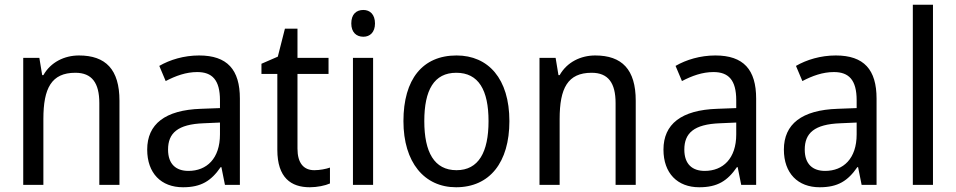

<svg xmlns="http://www.w3.org/2000/svg" viewBox="-20 -780 4033 810"><path d="M313 -546C252 -546 194 -518 163 -463H158L146 -536H78V0H163V-278C163 -408 197 -473 298 -473C368 -473 399 -430 399 -345V0H484V-355C484 -487 426 -546 313 -546Z M820 -546C756 -546 697 -528 652 -502L679 -438C721 -460 765 -476 812 -476C875 -476 908 -443 908 -357V-324L828 -321C676 -316 601 -256 601 -149C601 -49 660 10 752 10C829 10 871 -17 911 -75H914L929 0H992V-364C992 -486 939 -546 820 -546ZM840 -260 908 -263V-213C908 -111 852 -59 775 -59C723 -59 689 -87 689 -149C689 -218 729 -256 840 -260Z M1306 -62C1261 -62 1235 -92 1235 -153V-468H1366V-536H1235V-659H1182L1152 -541L1083 -511V-468H1150V-148C1150 -30 1208 10 1287 10C1318 10 1352 3 1372 -6V-73C1355 -67 1329 -62 1306 -62Z M1513 -738C1483 -738 1462 -720 1462 -681C1462 -644 1483 -625 1513 -625C1541 -625 1562 -644 1562 -681C1562 -719 1541 -738 1513 -738ZM1554 -536H1469V0H1554Z M2129 -269C2129 -448 2040 -546 1906 -546C1763 -546 1682 -446 1682 -269C1682 -95 1770 10 1904 10C2046 10 2129 -95 2129 -269ZM1770 -269C1770 -400 1811 -473 1905 -473C1999 -473 2041 -400 2041 -269C2041 -138 1999 -62 1906 -62C1812 -62 1770 -138 1770 -269Z M2491 -546C2430 -546 2372 -518 2341 -463H2336L2324 -536H2256V0H2341V-278C2341 -408 2375 -473 2476 -473C2546 -473 2577 -430 2577 -345V0H2662V-355C2662 -487 2604 -546 2491 -546Z M2998 -546C2934 -546 2875 -528 2830 -502L2857 -438C2899 -460 2943 -476 2990 -476C3053 -476 3086 -443 3086 -357V-324L3006 -321C2854 -316 2779 -256 2779 -149C2779 -49 2838 10 2930 10C3007 10 3049 -17 3089 -75H3092L3107 0H3170V-364C3170 -486 3117 -546 2998 -546ZM3018 -260 3086 -263V-213C3086 -111 3030 -59 2953 -59C2901 -59 2867 -87 2867 -149C2867 -218 2907 -256 3018 -260Z M3506 -546C3442 -546 3383 -528 3338 -502L3365 -438C3407 -460 3451 -476 3498 -476C3561 -476 3594 -443 3594 -357V-324L3514 -321C3362 -316 3287 -256 3287 -149C3287 -49 3346 10 3438 10C3515 10 3557 -17 3597 -75H3600L3615 0H3678V-364C3678 -486 3625 -546 3506 -546ZM3526 -260 3594 -263V-213C3594 -111 3538 -59 3461 -59C3409 -59 3375 -87 3375 -149C3375 -218 3415 -256 3526 -260Z M3916 0V-760H3831V0Z"/></svg>

Font: Noto Sans Myanmar UI SemiCondensed
Style: Regular
Weight: 400
Width: 4
Designer: Monotype Design Team
Foundry: Monotype Imaging Inc.
Version: Version 2.103